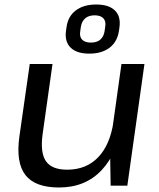

<svg xmlns="http://www.w3.org/2000/svg" viewBox="-20 -824 706 852"><path d="M169 -228Q158 -146 184 -108.5Q210 -71 278 -71Q363 -71 416 -126.5Q469 -182 484 -286L535 -356L525 -291Q504 -147 431.5 -69.5Q359 8 242 8Q136 8 93 -47Q50 -102 66 -218L112 -540H213ZM545 0H471L468 -176L519 -540H621ZM376 -586Q320 -586 293 -613Q266 -640 273 -688L275 -702Q281 -751 316 -777.5Q351 -804 407 -804Q463 -804 490 -777.5Q517 -751 510 -702L508 -688Q501 -639 466.5 -612.5Q432 -586 376 -586ZM383 -635Q410 -635 425 -648Q440 -661 444 -685L447 -706Q451 -730 438.5 -743Q426 -756 400 -756Q374 -756 358.5 -743Q343 -730 339 -706L336 -685Q332 -661 344.5 -648Q357 -635 383 -635Z"/></svg>

Font: Pathway Extreme 28pt Medium
Style: Italic
Weight: 500
Italic angle: -8°
Designer: Eduardo Rodriguez Tunni
Foundry: Eduardo Rodriguez Tunni
Version: Version 1.001;gftools[0.9.26]